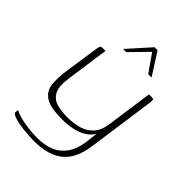

<svg xmlns="http://www.w3.org/2000/svg" viewBox="-201 -655 856 856"><g transform="rotate(45 227.5 -227.0)"><path d="M175 111Q136 111 101 106.5Q66 102 44.5 94.5Q23 87 24 78L26 63Q41 72 65 78Q89 84 117 87.5Q145 91 173 91Q221 91 255.5 76.5Q290 62 312 30.5Q334 -1 341 -49L348 -110Q338 -90 315 -75Q292 -60 261.5 -53Q231 -46 193 -46Q120 -46 88.5 -66Q57 -86 52.5 -123Q48 -160 55 -209L78 -366Q80 -381 82 -388Q84 -395 87 -397Q90 -399 97 -399H115Q111 -373 107.5 -347.5Q104 -322 100.5 -297Q97 -272 93.5 -246.5Q90 -221 86 -195Q78 -138 93.5 -111Q109 -84 139.5 -76.5Q170 -69 205 -69Q241 -69 274 -78Q307 -87 330 -112Q353 -137 359 -185L389 -399H404Q415 -399 417.5 -396Q420 -393 418 -375L373 -56Q361 32 312 71.5Q263 111 175 111ZM164 -460 258 -565H277L344 -460H323L265 -543L184 -460Z"/></g></svg>

Font: Genos Thin ExtraLight
Style: Italic
Weight: 250
Italic angle: -8°
Version: Version 1.010